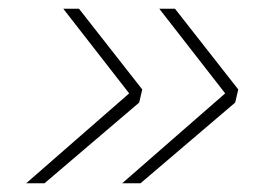

<svg xmlns="http://www.w3.org/2000/svg" viewBox="-20 -496 640 440"><path d="M260 -76 496 -282 345 -476H381L526 -291L519 -261L302 -76ZM40 -76 276 -282 125 -476H161L306 -291L299 -261L82 -76Z"/></svg>

Font: Geist Mono Thin
Style: Italic
Weight: 100
Italic angle: -12°
Monospace: yes
Designer: Basement.studio, Andrés Briganti, Mateo Zaragoza
Foundry: Basement.studio, Vercel, Andrés Briganti, Guido Ferreyra, Mateo Zaragoza
Version: Version 1.500; ttfautohint (v1.8.4.7-5d5b)